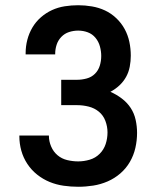

<svg xmlns="http://www.w3.org/2000/svg" viewBox="-20 -702 590 734"><path d="M279 12Q251 12 223 8Q195 4 169.5 -6.5Q144 -17 122 -34.5Q100 -52 84.5 -75.5Q69 -99 61.5 -126Q54 -153 54 -181V-184H167V-182Q167 -162 175.5 -142Q184 -122 200 -108.5Q216 -95 237 -90Q258 -85 279 -85Q301 -85 323 -91.5Q345 -98 361 -114Q377 -130 384 -151.5Q391 -173 391 -196Q391 -218 383 -239.5Q375 -261 358 -275Q341 -289 319 -294.5Q297 -300 275 -300H214V-397H275Q293 -397 311.5 -402Q330 -407 343 -420Q356 -433 361.5 -451Q367 -469 367 -488Q367 -506 362 -524.5Q357 -543 345 -557.5Q333 -572 315.5 -578.5Q298 -585 279 -585Q261 -585 244 -579.5Q227 -574 214.5 -561Q202 -548 196.5 -531Q191 -514 191 -497V-494H78V-499Q78 -525 84.5 -550Q91 -575 104 -597Q117 -619 136.5 -636Q156 -653 179 -663.5Q202 -674 227.5 -678Q253 -682 279 -682Q305 -682 331.5 -677.5Q358 -673 381.5 -662Q405 -651 424.5 -632.5Q444 -614 456.5 -591Q469 -568 474.5 -542Q480 -516 480 -489Q480 -468 476 -447Q472 -426 462 -408Q452 -390 436.5 -375.5Q421 -361 402 -351Q425 -341 445.5 -325.5Q466 -310 479.5 -289.5Q493 -269 498.5 -244Q504 -219 504 -194Q504 -165 497.5 -136.5Q491 -108 476.5 -83Q462 -58 440 -39Q418 -20 391.5 -8.5Q365 3 336.5 7.5Q308 12 279 12Z"/></svg>

Font: Lode Term
Style: Bold
Weight: 700
Monospace: yes
Designer: Belleve Invis
Foundry: Belleve Invis
Version: Version 29.2.0